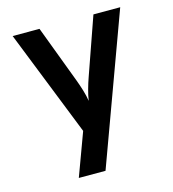

<svg xmlns="http://www.w3.org/2000/svg" viewBox="-109 -640 817 909"><g transform="rotate(-15 300.0 -185.0)"><path d="M165.1 180 242.6 -29.9 36.4 -550H168L274 -268.5Q283.1 -244.4 292.2 -214.8Q301.2 -185.2 304.8 -160.4Q308.4 -185.2 316.6 -214.8Q324.8 -244.4 333.5 -268.5L432.3 -550H563.6L296 180Z"/></g></svg>

Font: Pitagon Sans Mono
Style: Regular
Weight: 400
Monospace: yes
Designer: Travis Tran
Foundry: Pitagon
Version: Version 1.001;gftools[0.9.26]